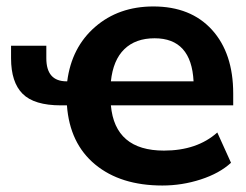

<svg xmlns="http://www.w3.org/2000/svg" viewBox="-20 -570 769 601"><path d="M488.3 10.7Q357.4 10.7 277.8 -55.2Q198.2 -121.1 189.5 -240.2H170.9Q86.9 -240.2 50.8 -276.4Q14.6 -312.5 14.6 -387.7V-426.8H125V-387.7Q125 -315.4 188.5 -315.4H190.4Q204.1 -421.9 277.8 -485.8Q351.6 -549.8 460 -549.8Q577.1 -549.8 643.6 -476.6Q710 -403.3 710 -277.3V-240.2H327.1Q339.8 -98.6 493.2 -98.6Q596.7 -98.6 660.2 -155.3L703.1 -60.5Q667 -27.3 608.4 -8.3Q549.8 10.7 488.3 10.7ZM327.1 -315.4H585.9Q579.1 -450.2 463.9 -450.2Q404.3 -450.2 369.1 -416Q334 -381.8 327.1 -315.4Z"/></svg>

Font: Min Sans Bold
Style: Regular
Weight: 700
Designer: Jinseong-Kim, NotoSansCJK, Nunito
Foundry: Jinseong-Kim
Version: Version 1.400;Glyphs 3.1.2 (3151)